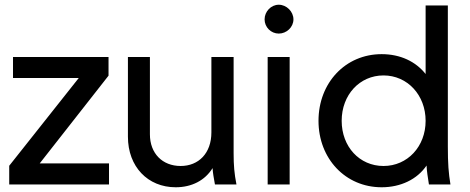

<svg xmlns="http://www.w3.org/2000/svg" viewBox="-20 -780 1986 812"><path d="M19 0H441V-89H148L439 -460V-539H35V-450H313L19 -79Z M723 12C791 12 847 -17 879 -69C880 -49 884 -28 889 0H980C971 -46 968 -80 968 -132V-539H874V-220C874 -132 820 -78 744 -78C667 -78 614 -131 614 -212V-539H521V-202C521 -75 605 12 723 12Z M1112 0H1205V-539H1112ZM1099 -698C1099 -665 1126 -638 1159 -638C1192 -638 1221 -665 1221 -698C1221 -731 1192 -760 1159 -760C1126 -760 1099 -731 1099 -698Z M1594 12C1674 12 1744 -21 1784 -80C1785 -56 1789 -32 1794 0H1885C1877 -48 1874 -89 1874 -160V-757H1780V-467C1738 -520 1673 -551 1594 -551C1441 -551 1327 -430 1327 -269C1327 -109 1441 12 1594 12ZM1425 -269C1425 -379 1501 -461 1602 -461C1703 -461 1780 -378 1780 -269C1780 -160 1703 -78 1602 -78C1500 -78 1425 -160 1425 -269Z"/></svg>

Font: Mluvka Medium
Style: Regular
Weight: 500
Designer: Modified by Jiří Krblich, Original typeface by Gumpita Rahayu
Foundry: Gumpita Rahayu & Jiří Krblich
Version: Version 2.000;Glyphs 3.1.1 (3134)